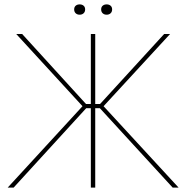

<svg xmlns="http://www.w3.org/2000/svg" viewBox="-20 -855 849 875"><path d="M394 0H414V-362H435L767 0H794L452 -371L755 -700H728L436 -381H414V-700H394V-381H372L81 -700H54L356 -371L15 0H42L373 -362H394ZM343 -788Q354 -788 361 -794.5Q368 -801 368 -812Q368 -823 361 -829Q354 -835 343 -835Q332 -835 325 -829Q318 -823 318 -812Q318 -801 325 -794.5Q332 -788 343 -788ZM466 -788Q477 -788 484 -794.5Q491 -801 491 -812Q491 -823 484 -829Q477 -835 466 -835Q455 -835 448 -829Q441 -823 441 -812Q441 -801 448 -794.5Q455 -788 466 -788Z"/></svg>

Font: Fixel Variable
Style: Regular
Weight: 100
Width: 3
Designer: AlfaBravo + MacPaw
Foundry: Kyrylo Tkachov, Marchela Mozhyna, Serhii Makarenko, Maria Weinstein, Zakhar Kryvoshyya
Version: Version 1.211